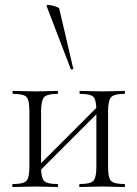

<svg xmlns="http://www.w3.org/2000/svg" viewBox="-20 -751 551 771"><path d="M126 -51 113 -64 385 -336 398 -323ZM98 -81V-305Q98 -349 86.5 -361.5Q75 -374 33 -374Q30 -374 30 -380Q30 -386 33 -386Q51 -386 74.5 -385Q98 -384 123 -384Q146 -384 169.5 -385Q193 -386 211 -386Q213 -386 213 -380Q213 -374 211 -374Q168 -374 156.5 -360Q145 -346 145 -303V-81Q145 -38 156.5 -25Q168 -12 211 -12Q213 -12 213 -6Q213 0 211 0Q192 0 169 -1Q146 -2 123 -2Q98 -2 74.5 -1Q51 0 32 0Q29 0 29 -6Q29 -12 32 -12Q75 -12 86.5 -25Q98 -38 98 -81ZM367 -81V-305Q367 -349 355.5 -361.5Q344 -374 302 -374Q299 -374 299 -380Q299 -386 302 -386Q320 -386 343.5 -385Q367 -384 392 -384Q415 -384 438.5 -385Q462 -386 480 -386Q482 -386 482 -380Q482 -374 480 -374Q437 -374 425.5 -360Q414 -346 414 -303V-81Q414 -38 425.5 -25Q437 -12 480 -12Q482 -12 482 -6Q482 0 480 0Q461 0 438 -1Q415 -2 392 -2Q367 -2 343 -1Q319 0 301 0Q298 0 298 -6Q298 -12 301 -12Q343 -12 355 -25Q367 -38 367 -81ZM167 -727Q166 -731 173 -731Q180 -731 190.5 -728.5Q201 -726 209.5 -722.5Q218 -719 218 -716L274 -476Q276 -474 270.5 -472.5Q265 -471 264 -474Z"/></svg>

Font: Cormorant Light
Style: Regular
Weight: 300
Designer: Christian Thalmann (Catharsis Fonts)
Foundry: Catharsis Fonts
Version: Version 4.000